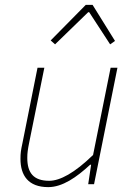

<svg xmlns="http://www.w3.org/2000/svg" viewBox="-20 -756 544 788"><path d="M178 12C236 12 294 -28 350 -80H354L342 0H366L462 -478H434L362 -120C286 -46 226 -14 182 -14C118 -14 92 -46 92 -108C92 -128 94 -142 100 -172L162 -478H134L72 -168C66 -140 64 -128 64 -104C64 -36 96 12 178 12ZM206 -574 342 -706H346L432 -574L452 -588L360 -736H332L188 -590Z"/></svg>

Font: Source Sans Pro ExtraLight
Style: Italic
Weight: 200
Italic angle: -11°
Designer: Paul D. Hunt
Foundry: Adobe Systems Incorporated
Version: Version 3.006;hotconv 1.0.111;makeotfexe 2.5.65597